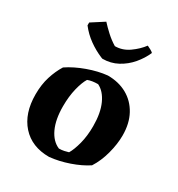

<svg xmlns="http://www.w3.org/2000/svg" viewBox="-169 -806 864 930"><g transform="rotate(30 263.5 -341.0)"><path d="M242 12Q145 12 89.5 -50Q34 -112 34 -218Q34 -273 48 -317.5Q62 -362 84 -397Q127 -426 184 -446.5Q241 -467 292 -472Q353 -472 399.5 -446Q446 -420 472.5 -371.5Q499 -323 499 -256Q499 -208 484.5 -153.5Q470 -99 443 -57Q404 -31 349 -12Q294 7 242 12ZM263 -47Q278 -47 292 -50Q306 -53 315 -56Q330 -81 341.5 -125Q353 -169 353 -224Q353 -297 331 -345.5Q309 -394 272 -412Q238 -412 215 -403Q200 -379 189 -334.5Q178 -290 178 -234Q178 -161 200.5 -112.5Q223 -64 263 -47ZM228 -529 220 -532Q182 -548 147 -573Q112 -598 85 -633V-649L155 -694Q173 -674 197.5 -651.5Q222 -629 250 -612Q292 -612 328 -637.5Q364 -663 387 -694Q394 -691 406 -684.5Q418 -678 422 -673Q406 -636 378 -603Q350 -570 312 -549.5Q274 -529 228 -529Z"/></g></svg>

Font: Labrada
Style: Bold
Weight: 700
Designer: Mercedes Jáuregui
Foundry: Omnibus-Type Team
Version: Version 1.000; ttfautohint (v1.8.4.7-5d5b)